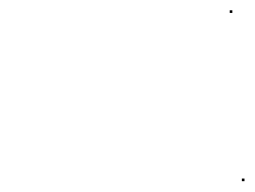

<svg xmlns="http://www.w3.org/2000/svg" viewBox="-20 -418 484 364"><path d="M438.5 -74.5H443.5V-79.5H438.5ZM415.5 -393.5H420.5V-398.5H415.5Z"/></svg>

Font: FRB American Cursive Just Endings
Style: Italic
Weight: 400
Italic angle: -25°
Version: Version 2.0;Modular Font Editor K font №1